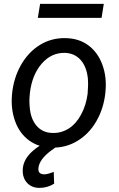

<svg xmlns="http://www.w3.org/2000/svg" viewBox="-20 -729 598 961"><path d="M33.7 0ZM308.6 -538.1Q375 -537.1 422.4 -502Q469.7 -466.8 492.4 -405Q515.1 -343.3 507.8 -270L506.8 -259.3Q497.6 -182.1 460.9 -119.9Q424.3 -57.6 366.2 -22.9Q308.1 11.7 238.8 9.8Q172.9 8.8 125.2 -26.4Q77.6 -61.5 55.7 -122.1Q33.7 -182.6 40 -255.4Q47.4 -337.4 84.5 -402.8Q121.6 -468.3 179.9 -504.2Q238.3 -540 308.6 -538.1ZM128.9 -254.9Q125.5 -224.1 128.9 -190.9Q133.8 -133.3 163.3 -99.1Q192.9 -64.9 242.2 -63.5Q286.1 -62 323.2 -85.2Q360.4 -108.4 385.7 -155.3Q411.1 -202.1 418.5 -259.3Q422.4 -304.2 419.9 -335Q414.1 -394 384.3 -428.2Q354.5 -462.4 305.2 -464.4Q236.8 -465.8 189 -410.6Q141.1 -355.5 129.9 -266.1ZM268.1 1.5 236.3 24.4Q176.8 68.4 172.4 111.8Q168.9 142.6 200.7 143.6Q216.3 144 249 131.3L251 190.4Q217.8 211.4 177.2 211.4Q139.2 211.4 116 186.8Q92.8 162.1 93.8 122.1Q95.2 35.6 231 -27.8ZM488.3 -639.6H169.4L180.7 -709.5H499.5Z"/></svg>

Font: Roboto
Style: Italic
Weight: 400
Italic angle: -12°
Designer: Google
Version: Version 2.134; 2016; ttfautohint (v1.6)